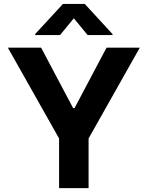

<svg xmlns="http://www.w3.org/2000/svg" viewBox="-20 -974 764 994"><path d="M20.6 -727.3 285.9 -257.1V0H438.6V-257.1L703.8 -727.3H531.6L365.8 -414.1H358.7L192.8 -727.3ZM161.9 -792.6H290.8L362.2 -879.3L433.6 -792.6H562.5V-797.6L418.7 -953.8H306.1L161.9 -797.6Z"/></svg>

Font: GiG Sans
Style: Bold
Weight: 700
Designer: Andreas Faust
Version: Version 1.100;FEAKit 1.0